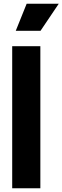

<svg xmlns="http://www.w3.org/2000/svg" viewBox="-20 -1003 333 1023"><path d="M45 -757H195V0H45ZM122 -983H293L196 -839H64Z"/></svg>

Font: BLUETTI 2.0
Style: Bold
Weight: 700
Designer: Stijn de Vries
Foundry: tokotype
Version: Version 2.005;October 31, 2023;FontCreator 14.0.0.2814 64-bi